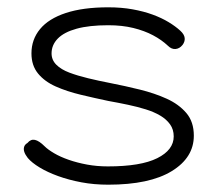

<svg xmlns="http://www.w3.org/2000/svg" viewBox="-20 -490 595 525"><path d="M276 15Q237 15 202.5 8.5Q168 2 139 -8.5Q110 -19 88.5 -32Q67 -45 56 -58Q49 -67 46.5 -74.5Q44 -82 46 -88.5Q48 -95 55 -99Q64 -110 75.5 -107.5Q87 -105 102 -90Q111 -81 128 -71Q145 -61 168 -53Q191 -45 218 -40Q245 -35 275 -35Q365 -35 410 -57.5Q455 -80 455 -117Q455 -136 445 -150Q435 -164 418 -174Q401 -184 378.5 -191Q356 -198 330 -203.5Q304 -209 276 -214Q238 -222 200.5 -231Q163 -240 132.5 -253.5Q102 -267 84 -289Q66 -311 66 -344Q66 -382 89.5 -410.5Q113 -439 160 -454.5Q207 -470 276 -470Q312 -470 342.5 -464.5Q373 -459 397.5 -450Q422 -441 441 -429.5Q460 -418 473 -406Q484 -396 485 -386Q486 -376 479 -367Q471 -357 460 -356Q449 -355 439 -365Q422 -381 398.5 -393.5Q375 -406 344.5 -413.5Q314 -421 276 -421Q224 -421 189.5 -411.5Q155 -402 138 -384.5Q121 -367 121 -344Q121 -326 134 -313Q147 -300 169.5 -291.5Q192 -283 221 -276Q250 -269 281 -263Q322 -255 362.5 -245Q403 -235 436 -220Q469 -205 489.5 -181Q510 -157 510 -119Q510 -59 449.5 -22Q389 15 276 15Z"/></svg>

Font: Fredoka SemiExpanded Light
Style: Regular
Weight: 300
Width: 6
Designer: Ben Nathan
Foundry: Milena B. Brandão, Ben Nathan
Version: Version 2.001